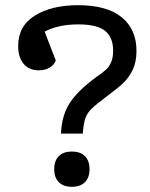

<svg xmlns="http://www.w3.org/2000/svg" viewBox="-20 -712 578 740"><path d="M506 -516Q506 -474 492 -444Q478 -414 456 -393Q434 -372 396 -344Q352 -311 334.5 -294.5Q317 -278 309.5 -257.5Q302 -237 299 -197H215Q218 -267 248.5 -314.5Q279 -362 351 -415Q377 -433 389 -444Q401 -455 408.5 -472.5Q416 -490 416 -517Q416 -568 385 -593Q354 -618 282 -618Q204 -618 152 -590L195 -479Q189 -462 171.5 -451.5Q154 -441 130 -441Q92 -441 71 -466Q50 -491 50 -535Q50 -612 114.5 -652Q179 -692 281 -692Q392 -692 449 -645.5Q506 -599 506 -516ZM325 -60Q325 -27 307 -9.5Q289 8 257 8Q225 8 207 -9.5Q189 -27 189 -60Q189 -93 207 -110.5Q225 -128 257 -128Q289 -128 307 -110.5Q325 -93 325 -60Z"/></svg>

Font: Rhodium Libre
Style: Regular
Weight: 400
Designer: James Puckett
Foundry: Dunwich Type Founders
Version: Version 1.001; ttfautohint (v1.3)